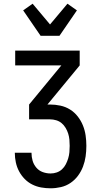

<svg xmlns="http://www.w3.org/2000/svg" viewBox="-20 -793 540 1036"><path d="M253 223Q227 223 202 218.5Q177 214 154 202.5Q131 191 113 172.5Q95 154 83 131.5Q71 109 65.5 83.5Q60 58 60 33V31H150V32Q150 54 156 74.5Q162 95 176 111.5Q190 128 210.5 135.5Q231 143 253 143Q270 143 286 137.5Q302 132 314.5 120.5Q327 109 335 93.5Q343 78 348 61.5Q353 45 354.5 28Q356 11 356 -6Q356 -23 354.5 -39.5Q353 -56 348 -72Q343 -88 334 -103Q325 -118 312.5 -128.5Q300 -139 283.5 -144Q267 -149 250 -149H137V-229L311 -440H62V-520H410V-440L236 -229H250Q278 -229 306 -223Q334 -217 358 -202Q382 -187 399.5 -164.5Q417 -142 427.5 -116Q438 -90 442 -62Q446 -34 446 -6Q446 23 442 51Q438 79 428 105.5Q418 132 401 155Q384 178 360.5 194Q337 210 309 216.5Q281 223 253 223ZM199 -600 105 -737 156 -773 250 -661 344 -773 395 -737 301 -600Z"/></svg>

Font: Iosevka Custom Medium
Style: Regular
Weight: 500
Monospace: yes
Designer: Belleve Invis
Foundry: Belleve Invis
Version: Version 32.5.0; ttfautohint (v1.8.4)